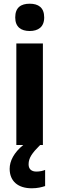

<svg xmlns="http://www.w3.org/2000/svg" viewBox="-20 -781 319 1034"><path d="M140 -761C93 -761 62 -741 62 -687C62 -635 94 -614 140 -614C185 -614 218 -635 218 -687C218 -741 186 -761 140 -761ZM134 104C134 70 152 44 196 0H211V-547H68V0H105C55 41 32 86 32 128C32 194 76 233 151 233C182 233 205 227 223 221V134C212 139 194 143 176 143C150 143 134 130 134 104Z"/></svg>

Font: Noto Sans Georgian SemiCondensed Bold
Style: Regular
Weight: 700
Width: 4
Designer: Monotype Design Team, Akaki Razmadze
Foundry: Google LLC
Version: Version 2.005